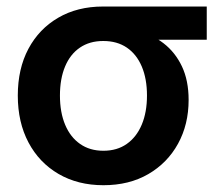

<svg xmlns="http://www.w3.org/2000/svg" viewBox="-20 -542 660 574"><path d="M289.1 11.7Q212.9 11.7 155 -22Q97.2 -55.7 65.2 -116Q33.2 -176.3 33.2 -256.3Q33.2 -336.4 64.9 -396Q96.7 -455.6 154.1 -489Q211.4 -522.5 288.1 -522.5H598.1V-423.3H384.8L288.1 -419.4Q248 -419.4 219 -399.7Q189.9 -379.9 174.6 -343.3Q159.2 -306.6 159.2 -256.3Q159.2 -206.1 174.8 -168.9Q190.4 -131.8 219.5 -111.6Q248.5 -91.3 289.1 -91.3Q330.1 -91.3 359.1 -111.8Q388.2 -132.3 403.8 -169.4Q419.4 -206.5 419.4 -256.3Q419.4 -306.6 403.8 -343.3Q388.2 -379.9 359.1 -399.7Q330.1 -419.4 289.1 -419.4V-464.8Q341.8 -464.8 387.9 -452.1Q434.1 -439.5 469 -412.6Q503.9 -385.7 523.9 -343.5Q543.9 -301.3 543.9 -243.2Q543.9 -169.9 512.2 -112.3Q480.5 -54.7 423.3 -21.5Q366.2 11.7 289.1 11.7Z"/></svg>

Font: Inter 28pt SemiBold
Style: Regular
Weight: 600
Designer: Rasmus Andersson
Foundry: rsms
Version: Version 4.001;git-66647c0bb